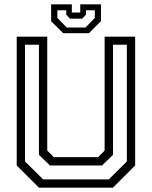

<svg xmlns="http://www.w3.org/2000/svg" viewBox="-20 -870 704 890"><path d="M160.5 0 57.5 -103V-700H199V-172L229.5 -141.5H434.5L465 -172V-700H606.5V-103L503.5 0ZM180 -38.5H484.5L568 -121.5V-662.5H504V-152.5L453 -103H211.5L160.5 -152.5V-662.5H96V-121.5ZM273 -716 217 -772V-850H313V-812H352V-850H448V-772L392 -716ZM289 -742.5H376.5L419.5 -787V-822.5H378.5V-802L361 -783.5H304.5L287 -802V-822.5H246V-787Z"/></svg>

Font: Tourney Thin
Style: Regular
Weight: 400
Version: Version 1.015